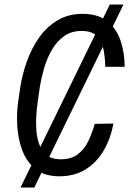

<svg xmlns="http://www.w3.org/2000/svg" viewBox="-20 -783 590 864"><path d="M535.6 -762.7 134.3 61H72.3L474.1 -762.7ZM406.2 -225.6 490.2 -227.1Q478.5 -161.1 447 -106.4Q415.5 -51.8 364 -20Q312.5 11.7 240.2 10.3Q176.3 8.3 137.7 -23.9Q99.1 -56.2 80.3 -106.4Q61.5 -156.7 57.9 -213.4Q54.2 -270 61 -319.8L71.3 -390.6Q80.1 -447.8 100.8 -506.3Q121.6 -564.9 156.2 -614.3Q190.9 -663.6 241.2 -692.9Q291.5 -722.2 358.9 -720.7Q426.8 -718.8 466.6 -684.6Q506.3 -650.4 523.7 -596.4Q541 -542.5 541 -482.4H453.6Q453.1 -519 446.8 -555.4Q440.4 -591.8 419.4 -616.9Q398.4 -642.1 354 -643.6Q304.7 -645.5 270.3 -621.6Q235.8 -597.7 213.4 -558.6Q190.9 -519.5 178.2 -475.1Q165.5 -430.7 159.2 -391.6L148.9 -319.3Q145.5 -294.9 143.3 -262.5Q141.1 -230 143.6 -196.5Q146 -163.1 156.5 -134Q167 -105 188.2 -86.4Q209.5 -67.9 245.6 -66.4Q295.9 -64.5 327.1 -86.7Q358.4 -108.9 376.5 -146Q394.5 -183.1 406.2 -225.6Z"/></svg>

Font: Roboto Condensed
Style: Italic
Weight: 400
Italic angle: -12°
Designer: Christian Robertson
Foundry: Google
Version: Version 3.0